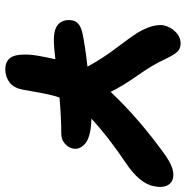

<svg xmlns="http://www.w3.org/2000/svg" viewBox="-8 -690 722 747"><g transform="rotate(90 353.5 -316.0)"><path d="M134.8 -164.1Q88.4 -164.1 70.8 -184.6Q53.2 -205.1 59.1 -236.8Q64.5 -265.1 106.9 -274.9Q153.8 -285.2 238.8 -294.9Q207 -353.5 164.8 -408.9Q122.6 -464.4 106 -491.2Q71.3 -550.8 78.1 -591.8Q84.5 -618.7 104 -637.9Q123.5 -657.2 148.9 -657.2Q168.9 -657.2 181.4 -643.8Q193.8 -630.4 210 -596.2Q231.4 -548.8 273.2 -489.7Q314.9 -430.7 336.9 -384.8Q442.4 -497.1 586.9 -600.1Q629.4 -628.9 659.2 -628.9Q687 -628.9 699.2 -608.6Q711.4 -588.4 704.1 -554.2Q694.3 -497.6 611.8 -442.9Q510.3 -374.5 440.9 -310.1Q477.1 -309.6 502.4 -302.7Q527.8 -295.9 539.8 -284.7Q551.8 -273.4 555.9 -261.7Q560.1 -250 557.1 -237.8Q553.2 -219.2 537.4 -206.1Q521.5 -192.9 500 -192.9Q437.5 -192.9 358.9 -186Q352.1 -166 347.2 -143.8Q342.3 -121.6 336.9 -90.6Q331.5 -59.6 328.1 -42Q321.3 -7.3 299.6 8.8Q277.8 24.9 249 24.9Q225.6 24.9 211.9 13.4Q198.2 2 194.3 -20.3Q190.4 -42.5 192.4 -69.6Q194.3 -96.7 202.1 -132.8Q203.1 -139.6 210 -169.9Q161.6 -164.1 134.8 -164.1Z"/></g></svg>

Font: Shantell Sans Irregular Bouncy
Style: Bold Italic
Weight: 700
Italic angle: -11.31°
Designer: Stephen Nixon, Anya Danilova, Shantell Martin
Foundry: Arrow Type
Version: Version 1.006;[9816181b4]